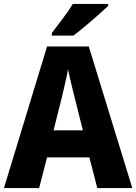

<svg xmlns="http://www.w3.org/2000/svg" viewBox="-20 -951 689 971"><path d="M472 0 432 -155H218L178 0H0L218 -716H429L649 0ZM360 -448Q355 -468 348 -496Q341 -524 334.5 -552.5Q328 -581 324 -601Q321 -581 314.5 -552.5Q308 -524 301.5 -496Q295 -468 290 -448L251 -292H399ZM527 -921Q508 -903 476.5 -875Q445 -847 411 -818.5Q377 -790 351 -771H242V-784Q267 -817 297.5 -857Q328 -897 348 -931H527Z"/></svg>

Font: Noto Sans Devanagari SemiCondensed ExtraBold
Style: Regular
Weight: 800
Width: 4
Designer: Jelle Bosma - Monotype Design Team
Foundry: Monotype Imaging Inc.
Version: Version 2.004; ttfautohint (v1.8.4.7-5d5b)